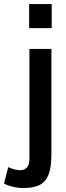

<svg xmlns="http://www.w3.org/2000/svg" viewBox="-52 -742 325 951"><path d="M64.9 189.5Q39.1 189.5 12.5 183.3Q-14.2 177.2 -32.2 167L-11.2 85.9Q4.9 93.3 20 97.2Q35.2 101.1 47.4 101.1Q67.4 101.1 80.6 88.4Q93.8 75.7 93.8 44.4V-499.5H202.6V22.9Q202.6 88.9 187.5 125Q172.4 161.1 141.8 175.3Q111.3 189.5 64.9 189.5ZM92.3 -602.5V-721.7H204.1V-602.5Z"/></svg>

Font: Pontano Sans
Style: Bold
Weight: 700
Designer: Vernon Adams
Foundry: Vernon Adams
Version: Version 2.001